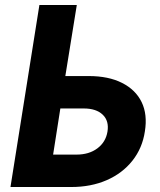

<svg xmlns="http://www.w3.org/2000/svg" viewBox="-20 -750 640 770"><path d="M22 0 138 -730H288L242 -445H336Q415 -445 469.5 -417.5Q524 -390 548 -340.5Q572 -291 561 -223Q551 -156 511 -105.5Q471 -55 408 -27.5Q345 0 266 0ZM193 -130H287Q337 -130 370.5 -155Q404 -180 411 -222Q418 -265 392 -290Q366 -315 316 -315H222Z"/></svg>

Font: JetBrains Mono NL ExtraBold
Style: Italic
Weight: 800
Italic angle: -9°
Monospace: yes
Designer: Philipp Nurullin, Konstantin Bulenkov
Foundry: JetBrains
Version: Version 2.305; ttfautohint (v1.8.4.7-5d5b)